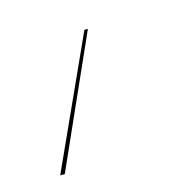

<svg xmlns="http://www.w3.org/2000/svg" viewBox="-51 -144 338 338"><g transform="rotate(-15 118.0 25.0)"><path d="M134.8 -92.8 29.3 143.6H21L128.4 -92.8Z"/></g></svg>

Font: Fira Sans Compressed Eight
Style: Italic
Weight: 100
Width: 3
Italic angle: -8°
Designer: Carrois Corporate & Edenspiekermann AG
Foundry: Carrois Corporate GbR & Edenspiekermann AG
Version: Version 4.203;PS 004.203;hotconv 1.0.88;makeotf.lib2.5.64775